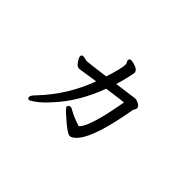

<svg xmlns="http://www.w3.org/2000/svg" viewBox="-106 -876 1212 1212"><g transform="rotate(45 500.0 -270.0)"><path d="M218 47Q205 47 205 31Q205 19 233 -9Q368 -152 435 -336L304 -316Q289 -316 277 -329Q265 -342 258 -356Q251 -370 251 -375Q251 -391 268 -391L304 -384Q316 -384 458 -403Q492 -508 492 -541Q492 -551 487 -558Q482 -565 482 -572Q482 -587 499 -587Q511 -587 526 -582Q569 -570 569 -544Q569 -541 560 -500.5Q551 -460 537 -414L685 -434Q704 -434 721 -422.5Q738 -411 738 -401Q738 -391 733.5 -384.5Q729 -378 727 -372Q679 -94 612 -10Q583 26 560 26Q538 26 460 -44Q416 -82 416 -92Q416 -96 421.5 -102.5Q427 -109 436 -109Q443 -109 469.5 -93.5Q496 -78 558 -58Q599 -96 636 -274L654 -366Q617 -363 513 -348Q446 -168 334 -48Q290 1 258 24Q226 47 218 47Z"/></g></svg>

Font: ToneOZ-Pinyin-WenKai-Medium
Style: Medium
Weight: 700
Designer: Fontworks Inc.
Foundry: ToneOZ
Version: Version 0.240331